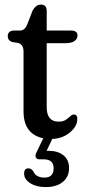

<svg xmlns="http://www.w3.org/2000/svg" viewBox="-20 -584 372 820"><path d="M56 -401 32 -404.5Q13 -411 13 -430.5Q13 -440.5 20 -447Q27 -453.5 39.5 -453.5H64Q75 -453.5 82.5 -459.2Q90 -465 96.5 -480L119 -538.5Q133.5 -564.5 154.5 -564.5Q179.5 -564.5 179.5 -536.5V-453.5H283.5Q311 -453.5 311 -432.5Q311 -418 298.2 -408.8Q285.5 -399.5 258 -399.5H179.5V-126Q179.5 -64.5 230.5 -64.5Q249.5 -64.5 261 -72.2Q272.5 -80 280.2 -87.5Q288 -95 295.5 -95Q312 -94.5 310 -72.5Q308.5 -42 276 -16.2Q243.5 9.5 197 9.5Q142.5 9.5 111.5 -19.8Q80.5 -49 80.5 -109V-364.5Q80.5 -394.5 56 -401ZM172 -8.5H211.5L179 60.5Q182.5 60 186.5 60Q227.5 60 251.2 79.5Q275 99 275 134Q275 171 248.2 193Q221.5 215 175 215Q135 215 109 198.2Q83 181.5 83 157.5Q83 135 101.5 135Q114 135 122.5 148Q128.5 162.5 141.2 168.5Q154 174.5 169.5 174.5Q209 174.5 209 134.5Q209 96.5 166.5 96.5H149Q136.5 96.5 133 88.2Q129.5 80 135 68.5Z"/></svg>

Font: Fraunces 72pt SuperSoft
Style: Regular
Weight: 400
Version: Version 1.000;[b76b70a41]